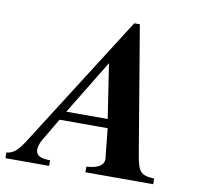

<svg xmlns="http://www.w3.org/2000/svg" viewBox="-134 -764 878 845"><g transform="rotate(10 305.0 -341.5)"><path d="M604 0V-25C541 -29 532 -41 518 -123L424 -683H399L29 -101C-2 -52 -20 -29 -57 -25L-56 0H139V-25C91 -25 75 -38 75 -62C75 -77 81 -94 92 -112L149 -208H364L376 -89C377 -83 378 -79 378 -74C378 -44 354 -29 301 -25V0ZM357 -248H172L320 -491Z"/></g></svg>

Font: XITS
Style: Bold Italic
Weight: 700
Italic angle: -16.33°
Designer: MicroPress Inc., with final additions and corrections provided by Coen Hoffman, Elsevier (retired)
Version: Version 1.105